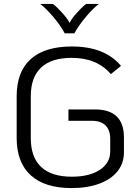

<svg xmlns="http://www.w3.org/2000/svg" viewBox="-20 -948 705 979"><path d="M65 -244V-457Q65 -582 136.5 -646.5Q208 -711 347 -711Q514 -711 597 -612L545 -570Q475 -653 346 -653Q242 -653 189.5 -603.5Q137 -554 137 -457V-244Q137 -146 190 -96.5Q243 -47 346 -47Q436 -47 489 -82Q542 -117 542 -176V-240Q542 -285 518 -308.5Q494 -332 449 -332H329V-390H464Q612 -390 612 -247V-172Q612 -116 579.5 -75Q547 -34 486.5 -11.5Q426 11 345 11Q208 11 136.5 -54.5Q65 -120 65 -244ZM185 -928H250Q274 -909 300 -879.5Q326 -850 335 -831Q343 -850 369 -879.5Q395 -909 419 -928H484Q454 -905 417.5 -861.5Q381 -818 359 -778H310Q289 -818 252 -861.5Q215 -905 185 -928Z"/></svg>

Font: KoHo
Style: Regular
Weight: 400
Version: Version 1.000; ttfautohint (v1.6)